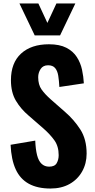

<svg xmlns="http://www.w3.org/2000/svg" viewBox="-20 -1075 545 1106"><path d="M271 11Q196 11 146 -16.5Q96 -44 70.5 -99.5Q45 -155 41 -241L183 -265Q185 -215 193.5 -181.5Q202 -148 219.5 -131.5Q237 -115 263 -115Q295 -115 306.5 -135Q318 -155 318 -181Q318 -232 293.5 -266.5Q269 -301 229 -336L145 -409Q100 -447 71.5 -495Q43 -543 43 -613Q43 -713 101.5 -766.5Q160 -820 262 -820Q323 -820 362 -800Q401 -780 422.5 -746.5Q444 -713 452.5 -673.5Q461 -634 463 -595L322 -574Q320 -611 315.5 -639Q311 -667 297.5 -683Q284 -699 257 -699Q228 -699 214 -677.5Q200 -656 200 -630Q200 -587 219.5 -559.5Q239 -532 273 -502L355 -430Q406 -386 442.5 -329.5Q479 -273 479 -190Q479 -133 453 -87Q427 -41 380.5 -15Q334 11 271 11ZM180 -871 92 -1055H201L253 -943L305 -1055H414L326 -871Z"/></svg>

Font: Oswald SemiBold
Style: Regular
Weight: 600
Designer: Vernon Adams
Foundry: Vernon Adams
Version: Version 4.103;gftools[0.9.33.dev8+g029e19f]